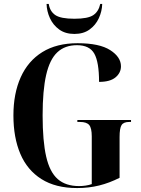

<svg xmlns="http://www.w3.org/2000/svg" viewBox="-20 -943 713 973"><path d="M371 10Q262 10 190 -35.5Q118 -81 83 -163.5Q48 -246 48 -358Q48 -469 85 -551.5Q122 -634 194.5 -679Q267 -724 373 -724Q484 -724 538.5 -689Q593 -654 593 -607Q593 -574 565.5 -551Q538 -528 482 -528Q482 -628 458 -671Q434 -714 370 -714Q309 -714 270.5 -678Q232 -642 214 -563.5Q196 -485 196 -358Q196 -228 214 -149.5Q232 -71 272.5 -35.5Q313 0 381 0Q397 0 414 -2.5Q431 -5 445 -10V-252Q445 -294 432 -309.5Q419 -325 385 -325H372V-335H644V-325H635Q606 -325 596 -309Q586 -293 586 -249V-42Q535 -16 482.5 -3Q430 10 371 10ZM357 -771Q311 -771 280 -793.5Q249 -816 233 -851Q217 -886 216 -923H227Q233 -885 260.5 -866.5Q288 -848 357 -848Q426 -848 453 -866.5Q480 -885 488 -923H498Q497 -886 481 -851Q465 -816 434 -793.5Q403 -771 357 -771Z"/></svg>

Font: Noto Serif Display Condensed
Style: Bold
Weight: 700
Width: 3
Designer: Monotype Design Team
Foundry: Monotype Imaging Inc.
Version: Version 2.009